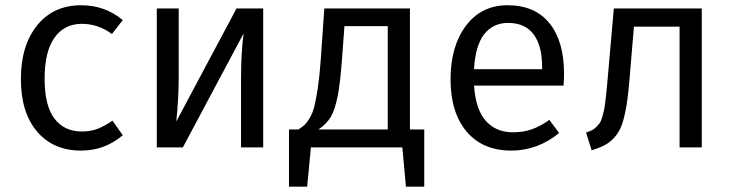

<svg xmlns="http://www.w3.org/2000/svg" viewBox="-20 -558 2774 727"><path d="M287.1 -538.1Q377.9 -538.1 444.8 -481.9L403.8 -429.2Q351.6 -467.8 290 -467.8Q223.6 -467.8 186.3 -415.3Q148.9 -362.8 148.9 -259.8Q148.9 -158.2 186 -109.1Q223.1 -60.1 290 -60.1Q322.3 -60.1 348.4 -69.8Q374.5 -79.6 405.8 -101.1L444.8 -45.9Q376.5 12.2 287.1 12.2Q181.6 12.2 120.4 -59.8Q59.1 -131.8 59.1 -258.8Q59.1 -385.7 120.6 -461.9Q182.1 -538.1 287.1 -538.1Z M976.6 -525.9V0H892.6V-257.8Q892.6 -355.5 902.3 -431.2L672.4 0H573.7V-525.9H656.7V-272Q656.7 -184.1 647.5 -98.1L875.5 -525.9Z M1532.2 -67.9H1586.4V148.9H1517.1L1503.4 0H1157.2L1143.1 148.9H1074.2V-67.9H1110.4Q1125 -77.6 1133.5 -85.4Q1142.1 -93.3 1152.8 -111.3Q1163.6 -129.4 1170.2 -155Q1176.8 -180.7 1183.3 -224.4Q1189.9 -268.1 1194.3 -329.1L1208 -525.9H1532.2ZM1448.2 -67.9V-459H1284.2L1275.4 -339.8Q1268.6 -244.6 1258.5 -193.6Q1248.5 -142.6 1232.7 -115.7Q1216.8 -88.9 1186 -67.9Z M2115.7 -279.8Q2115.7 -256.3 2113.8 -233.9H1774.9Q1781.2 -142.6 1819.8 -99.9Q1858.4 -57.1 1921.9 -57.1Q1960.9 -57.1 1992.9 -68.1Q2024.9 -79.1 2060.1 -104L2097.2 -54.2Q2015.1 12.2 1916 12.2Q1807.6 12.2 1746.8 -59.8Q1686 -131.8 1686 -257.8Q1686 -383.3 1744.4 -460.7Q1802.7 -538.1 1901.9 -538.1Q2005.9 -538.1 2060.8 -469.7Q2115.7 -401.4 2115.7 -279.8ZM2032.7 -295.9V-304.2Q2032.7 -384.8 2000.5 -428Q1968.3 -471.2 1903.8 -471.2Q1846.7 -471.2 1813.2 -428.2Q1779.8 -385.3 1774.9 -295.9Z M2304.2 -525.9H2637.2V0H2553.2V-457H2380.4L2365.2 -276.9Q2360.8 -222.2 2356.4 -187Q2352.1 -151.9 2344.5 -119.9Q2336.9 -87.9 2327.6 -69.1Q2318.4 -50.3 2303 -33.9Q2287.6 -17.6 2268.1 -7.6Q2248.5 2.4 2220.2 11.2L2199.2 -56.2Q2211.9 -60.5 2220.7 -64.7Q2229.5 -68.8 2237.5 -76.9Q2245.6 -85 2250.5 -91.6Q2255.4 -98.1 2260 -113.5Q2264.6 -128.9 2267.1 -140.6Q2269.5 -152.3 2272.7 -178.5Q2275.9 -204.6 2277.8 -225.6Q2279.8 -246.6 2283.2 -286.1Z"/></svg>

Font: Fira Sans Book
Style: Regular
Weight: 350
Designer: Carrois Corporate & Edenspiekermann AG
Foundry: Carrois Corporate GbR & Edenspiekermann AG
Version: Version 4.203;PS 004.203;hotconv 1.0.88;makeotf.lib2.5.64775